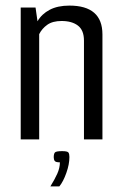

<svg xmlns="http://www.w3.org/2000/svg" viewBox="-20 -498 435 686"><path d="M54 -471H107L114 -422Q129 -448 157.5 -463Q186 -478 228 -478Q346 -478 346 -375V0H280V-353Q280 -390 258.5 -406.5Q237 -423 200 -423Q168 -423 149 -409.5Q130 -396 120 -376V0H54ZM160 168Q175 144 184.5 123Q194 102 194 82Q179 82 175.5 77Q172 72 172 64Q172 52 176 47Q180 42 202 42Q221 42 224.5 47Q228 52 228 63Q228 89 217 120Q206 151 192 168Z"/></svg>

Font: Smooch Sans Medium
Style: Regular
Weight: 500
Designer: Robert E. Leuschke
Foundry: Robert E. Leuschke
Version: Version 1.010; ttfautohint (v1.8.3)